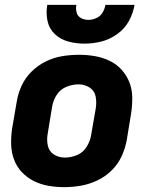

<svg xmlns="http://www.w3.org/2000/svg" viewBox="-20 -764 616 792"><path d="M245 8Q279 8 313.5 2Q348 -4 381 -19.5Q414 -35 440.5 -61Q467 -87 482 -120Q497 -153 503 -187L521 -297Q526 -330 525.5 -363Q525 -396 513.5 -425Q502 -454 481 -477Q460 -500 431.5 -513.5Q403 -527 371 -532.5Q339 -538 306 -538Q272 -538 237.5 -532.5Q203 -527 170 -511Q137 -495 110.5 -469Q84 -443 69 -410Q54 -377 49 -344L30 -234Q25 -200 26 -167.5Q27 -135 38 -105.5Q49 -76 70.5 -53.5Q92 -31 120 -17Q148 -3 180 2.5Q212 8 245 8ZM248 -114Q222 -114 202 -127Q182 -140 177 -164.5Q172 -189 177 -214L195 -324Q199 -349 213.5 -372Q228 -395 253 -405.5Q278 -416 304 -416Q329 -416 349.5 -403Q370 -390 374.5 -366Q379 -342 375 -317L356 -207Q352 -182 337.5 -158.5Q323 -135 298 -124.5Q273 -114 248 -114ZM328 -584Q363 -584 397.5 -592.5Q432 -601 463 -623Q494 -645 511.5 -677Q529 -709 535 -744H415Q412 -727 403 -712Q394 -697 377.5 -689.5Q361 -682 345 -682Q328 -682 314 -689.5Q300 -697 296 -712.5Q292 -728 295 -744H175Q169 -710 176 -677.5Q183 -645 206.5 -623Q230 -601 262.5 -592.5Q295 -584 328 -584Z"/></svg>

Font: Iosevka Sparkle Heavy
Style: Italic
Weight: 900
Italic angle: -9°
Designer: Belleve Invis
Foundry: Belleve Invis
Version: Version 4.5.0; ttfautohint (v1.8.3)